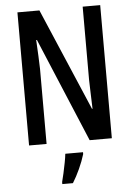

<svg xmlns="http://www.w3.org/2000/svg" viewBox="-61 -759 710 1026"><g transform="rotate(-5 293.5 -246.5)"><path d="M516 0H397L163 -558H159Q162 -508 163.5 -471Q165 -434 166 -402V0H72V-714H190L424 -166H427Q425 -217 424 -253.5Q423 -290 422 -321V-714H516ZM356 71Q345 108 326.5 148.5Q308 189 288 221H231V210Q236 192 242 164.5Q248 137 253.5 109Q259 81 261 61H356Z"/></g></svg>

Font: Noto Sans Tamil ExtraCondensed Medium
Style: Regular
Weight: 500
Width: 2
Designer: Jelle Bosma - Monotype Design Team
Foundry: Monotype Imaging Inc.
Version: Version 2.004; ttfautohint (v1.8.4.7-5d5b)